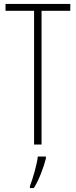

<svg xmlns="http://www.w3.org/2000/svg" viewBox="-20 -734 385 975"><path d="M191 0V-679H337V-714H8V-679H153V0ZM213 71V61H172C168 101 146 175 132 211V221H152C179 177 201 118 213 71Z"/></svg>

Font: Noto Sans Hebrew ExtraCondensed ExtraLight
Style: Regular
Weight: 200
Width: 2
Designer: Monotype Design Team
Foundry: Monotype Imaging Inc.
Version: Version 2.004